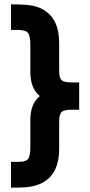

<svg xmlns="http://www.w3.org/2000/svg" viewBox="-20 -813 410 873"><path d="M30 40H60C95 40 147 37 186 10C228 -18 249 -67 249 -136V-256C249 -306 259 -314 310 -314H340V-438H310C258 -439 249 -446 249 -498V-617C249 -683 231 -729 193 -758C152 -790 110 -793 30 -793V-677H60C83 -677 98 -673 106 -665C114 -656 118 -638 118 -609V-483C119 -448 125 -406 161 -376C124 -346 119 -303 118 -271V-144C118 -115 114 -97 106 -88C98 -80 83 -77 60 -77H30Z"/></svg>

Font: All Genders v4
Style: Bold
Weight: 700
Designer: Rassam Alawdi
Foundry: Rassam Art
Version: Version 3.100;FEAKit 1.0